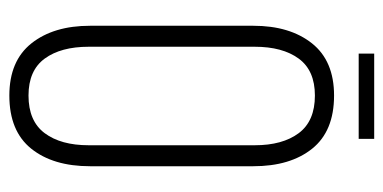

<svg xmlns="http://www.w3.org/2000/svg" viewBox="-230 -604 840 421"><g transform="rotate(90 190.5 -394.0)"><path d="M285 -794V-760H98V-794ZM190 -706Q268 -706 306.5 -658Q345 -610 345 -529V-171Q345 -90 306.5 -42Q268 6 190 6Q114 6 75.5 -42.5Q37 -91 37 -171V-529Q37 -609 75.5 -657.5Q114 -706 190 -706ZM190 -664Q135 -664 109 -628.5Q83 -593 83 -532V-168Q83 -107 109 -71.5Q135 -36 190 -36Q246 -36 272.5 -71.5Q299 -107 299 -168V-532Q299 -593 272.5 -628.5Q246 -664 190 -664Z"/></g></svg>

Font: Bebas Neue Book
Style: Regular
Weight: 300
Designer: Ryoichi Tsunekawa
Foundry: Ryoichi Tsunekawa
Version: Version 1.003;PS 001.003;hotconv 1.0.88;makeotf.lib2.5.64775